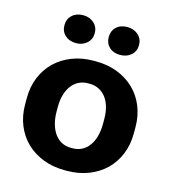

<svg xmlns="http://www.w3.org/2000/svg" viewBox="-110 -817 819 918"><g transform="rotate(15 299.5 -358.5)"><path d="M294.4 10.8H304.4Q362.8 10.8 411.3 -8Q459.8 -26.8 494.8 -60.5Q529.8 -94.2 549.1 -141.3Q568.4 -188.4 568.4 -244.6V-275.4Q568.4 -332 549.1 -378.9Q529.8 -425.8 494.8 -459.5Q459.8 -493.2 411.3 -512Q362.8 -530.8 304.4 -530.8H294.4Q236 -530.8 187.5 -512Q139 -493.2 104 -459.5Q69 -425.8 49.7 -378.9Q30.4 -332 30.4 -275.4V-244.6Q30.4 -188.4 49.7 -141.3Q69 -94.2 104 -60.5Q139 -26.8 187.5 -8Q236 10.8 294.4 10.8ZM294.8 -100.4Q269.8 -100.4 249.4 -111Q229 -121.6 214.7 -141.4Q200.4 -161.2 192.5 -189.1Q184.6 -217 184.6 -251.2V-274.2Q184.6 -307.6 192.7 -334.6Q200.8 -361.6 215.1 -380.3Q229.4 -399 249.8 -409.3Q270.2 -419.6 294.8 -419.6H304Q328.6 -419.6 349 -409.3Q369.4 -399 384 -380.3Q398.6 -361.6 406.4 -334.6Q414.2 -307.6 414.2 -274.2V-251.2Q414.2 -217 406.6 -189.1Q399 -161.2 384.4 -141.4Q369.8 -121.6 349.4 -111Q329 -100.4 304 -100.4ZM406.9 -590.2Q440 -590.2 461.6 -609.3Q483.2 -628.4 483.2 -659.1Q483.2 -689.8 461.6 -709Q440 -728.2 406.9 -728.2Q373.8 -728.2 353.5 -709Q333.2 -689.8 333.2 -659.1Q333.2 -628.4 353.5 -609.3Q373.8 -590.2 406.9 -590.2ZM189.5 -590.2Q220.8 -590.2 242.4 -609.3Q264 -628.4 264 -659.1Q264 -689.8 242.4 -709Q220.8 -728.2 189.5 -728.2Q155.8 -728.2 134.9 -709Q114 -689.8 114 -659.1Q114 -628.4 134.9 -609.3Q155.8 -590.2 189.5 -590.2Z"/></g></svg>

Font: Fixel Variable
Style: Regular
Weight: 100
Width: 3
Designer: AlfaBravo + MacPaw
Foundry: Kyrylo Tkachov, Marchela Mozhyna, Serhii Makarenko, Maria Weinstein, Zakhar Kryvoshyya
Version: Version 1.211